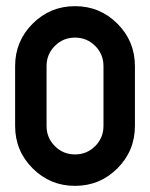

<svg xmlns="http://www.w3.org/2000/svg" viewBox="-20 -606 489 626"><path d="M29.3 -390.6Q29.3 -471.7 86.4 -528.8Q143.6 -585.9 224.6 -585.9Q305.7 -585.9 362.8 -528.8Q419.9 -471.7 419.9 -390.6V-195.3Q419.9 -114.3 362.8 -57.1Q305.7 0 224.6 0Q143.6 0 86.4 -57.1Q29.3 -114.3 29.3 -195.3ZM131.8 -195.3Q131.8 -156.7 158.9 -129.6Q186 -102.5 224.6 -102.5Q263.2 -102.5 290.3 -129.6Q317.4 -156.7 317.4 -195.3V-390.6Q317.4 -429.2 290.3 -456.3Q263.2 -483.4 224.6 -483.4Q186 -483.4 158.9 -456.3Q131.8 -429.2 131.8 -390.6Z"/></svg>

Font: NAYAKA
Style: Regular
Weight: 400
Designer: R.S. Wihananto
Foundry: R.S. Wihananto
Version: Version 1.92